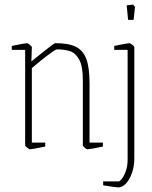

<svg xmlns="http://www.w3.org/2000/svg" viewBox="-20 -637 659 832"><path d="M89 -7V-421H31V-438Q89 -450 98 -450Q100 -450 109 -443Q118 -436 118 -433L116 -371Q122 -375 136 -387Q146 -395 180.5 -422.5Q215 -450 220 -450Q277 -450 308.5 -434.5Q340 -419 354 -381.5Q368 -344 368 -276V-19H426V-2Q368 10 359 10Q355 10 347 3Q339 -4 339 -7V-290Q339 -348 324 -377Q309 -406 285.5 -414.5Q262 -423 226 -423Q220 -423 186 -397Q152 -371 118 -342V-19H176V-2Q118 10 109 10Q107 10 98 3Q89 -4 89 -7ZM529 -614 557 -617 565 -607 559 -551H535ZM427 166V149H495Q499 149 508.5 137Q518 125 525.5 103.5Q533 82 533 53V-421H475V-438Q533 -450 542 -450Q544 -450 553 -443Q562 -436 562 -433V51Q562 83 552 112Q542 141 526 158Q510 175 493 175Q481 175 427 166Z"/></svg>

Font: Grenze Thin
Style: Regular
Weight: 250
Designer: Renata Polastri
Foundry: Omnibus-Type
Version: Version 1.002; ttfautohint (v1.8)